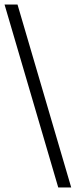

<svg xmlns="http://www.w3.org/2000/svg" viewBox="-41 -772 361 844"><path d="M-21 -752H36L272 52H215Z"/></svg>

Font: Pathway Extreme Condensed ExtraLight
Style: Italic
Weight: 250
Width: 3
Italic angle: -8°
Version: Version 1.001;gftools[0.9.26]